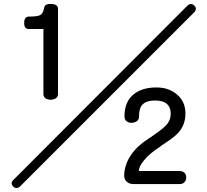

<svg xmlns="http://www.w3.org/2000/svg" viewBox="-20 -844 1040 965"><path d="M769.5 -404.3H763.7Q702.1 -404.3 661.1 -377Q605.5 -339.8 605.5 -258.8Q605.5 -243.2 616.2 -234.4Q627 -226.6 641.6 -226.6Q656.2 -227.5 667 -234.4Q678.7 -243.2 678.7 -255.9Q678.7 -293.9 690.4 -311.5Q709 -338.9 759.8 -338.9Q801.8 -338.9 821.3 -319.3Q837.9 -303.7 837.9 -272.5Q837.9 -238.3 813.5 -212.9Q793 -191.4 725.6 -146.5Q668.9 -110.4 638.7 -65.4Q608.4 -21.5 604.5 29.3Q601.6 54.7 616.2 68.4Q628.9 81.1 652.3 81.1H883.8Q899.4 81.1 908.2 70.3Q916 61.5 916 47.9Q916 34.2 908.2 25.4Q898.4 15.6 883.8 15.6H677.7Q678.7 -7.8 702.1 -36.1Q730.5 -72.3 787.1 -108.4L791 -112.3Q854.5 -152.3 876 -176.8Q912.1 -216.8 912.1 -273.4Q912.1 -335 867.2 -371.1Q826.2 -404.3 769.5 -404.3ZM125 -698.2H198.2V-371.1Q198.2 -358.4 209 -349.6Q219.7 -342.8 234.4 -342.8Q249 -342.8 259.8 -349.6Q271.5 -357.4 271.5 -370.1V-799.8Q271.5 -822.3 238.3 -824.2Q205.1 -826.2 202.1 -804.7Q196.3 -776.4 182.6 -768.6Q169.9 -760.7 126 -760.7Q101.6 -760.7 101.6 -729.5Q100.6 -698.2 125 -698.2ZM956.1 -782.2Q972.7 -800.8 956.1 -816.4Q938.5 -833 919.9 -813.5L47.9 59.6Q30.3 76.2 45.9 92.8Q61.5 109.4 81.1 92.8Z"/></svg>

Font: GulimChe
Style: Regular
Weight: 400
Monospace: yes
Version: Version 2.21